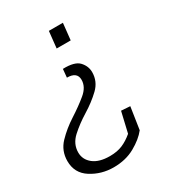

<svg xmlns="http://www.w3.org/2000/svg" viewBox="-172 -537 757 841"><g transform="rotate(-30 207.0 -116.0)"><path d="M278 -446 269 -362H198L207 -446ZM306 15 351 18 334 130Q309 162 262.5 188Q216 214 155 214Q93 214 42.5 182Q-8 150 -8 89Q-8 37 27 0.5Q62 -36 108 -65.5Q154 -95 189 -124Q224 -153 224 -189Q224 -229 173 -229L177 -271Q237 -273 259 -249Q281 -225 281 -195Q281 -148 246.5 -115Q212 -82 166.5 -54Q121 -26 86.5 5.5Q52 37 52 80Q52 116 81.5 139.5Q111 163 165 163Q202 163 229 151.5Q256 140 282 118Z"/></g></svg>

Font: Zilla Slab Light
Style: Italic
Weight: 300
Italic angle: -6°
Designer: Typotheque.com
Foundry: Typotheque type foundry
Version: Version 1.1; 2017; ttfautohint (v1.6)